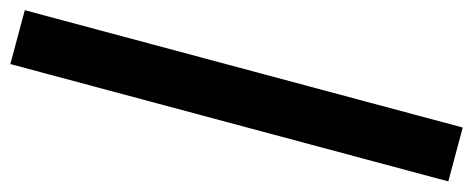

<svg xmlns="http://www.w3.org/2000/svg" viewBox="-27 -126 1112 451"><g transform="rotate(15 528.5 99.5)"><path d="M-4 164.5V33.5H1061V164.5Z"/></g></svg>

Font: Trispace Expanded
Style: Bold
Weight: 700
Width: 7
Designer: Tyler Finck
Foundry: Etcetera Type Company
Version: Version 1.210; ttfautohint (v1.8.3)